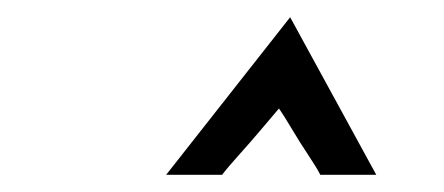

<svg xmlns="http://www.w3.org/2000/svg" viewBox="-20 -689 516 223"><path d="M352 -486Q348 -494 338 -509Q328 -524 318.5 -540Q309 -556 304 -563Q298 -556 284.5 -540Q271 -524 257.5 -509Q244 -494 238 -486H173Q209 -532 245 -577.5Q281 -623 317 -669Q342 -623 367 -577.5Q392 -532 417 -486Z"/></svg>

Font: Josefin Sans Thin Medium
Style: Italic
Weight: 500
Italic angle: -7°
Version: Version 2.000